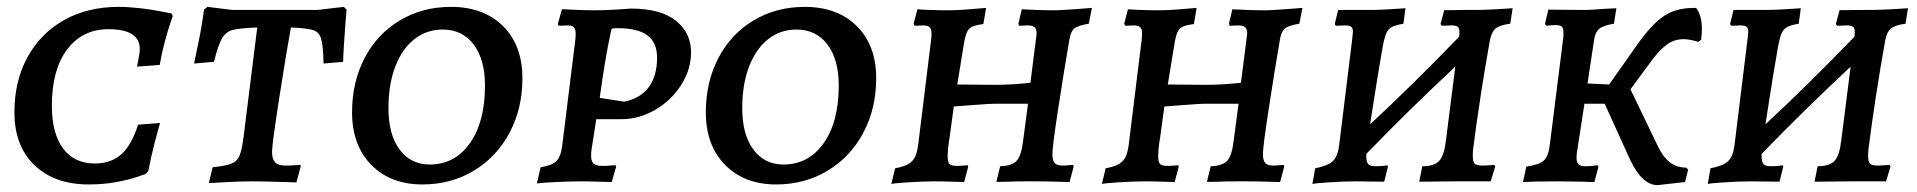

<svg xmlns="http://www.w3.org/2000/svg" viewBox="-20 -528 5582 559"><path d="M22 -201Q22 -292 60 -361.5Q98 -431 166.5 -469.5Q235 -508 325 -508Q354 -508 388.5 -504Q423 -500 447.5 -495Q472 -490 479 -489L483 -481Q481 -476 474.5 -456.5Q468 -437 459.5 -405.5Q451 -374 445 -339L379 -334Q380 -340 383.5 -358Q387 -376 387 -385Q387 -443 296 -443Q220 -443 175.5 -384Q131 -325 131 -220Q131 -140 163.5 -96Q196 -52 256 -52Q303 -52 333 -78.5Q363 -105 382 -165L446 -170Q442 -157 430.5 -113Q419 -69 412 -31L405 -22Q400 -20 378 -12.5Q356 -5 319 2Q282 9 238 9Q139 9 80.5 -47Q22 -103 22 -201Z M603 -348 545 -343Q548 -357 558 -405.5Q568 -454 574 -500L584 -508L657 -499H904L981 -508L989 -500Q985 -454 982 -407.5Q979 -361 979 -348L922 -343Q921 -395 915 -415Q909 -435 891.5 -440.5Q874 -446 827 -448Q816 -390 794 -249Q772 -108 772 -86Q772 -65 781 -55.5Q790 -46 810 -46Q828 -46 839.5 -47Q851 -48 854 -48L856 -45L843 3Q828 3 789.5 1.5Q751 0 713 0Q686 0 643.5 2Q601 4 588 5L599 -41Q637 -45 653.5 -51.5Q670 -58 677 -74Q684 -90 689 -128L729 -448Q678 -446 658 -441Q638 -436 626.5 -416.5Q615 -397 603 -348Z M1005 -201Q1005 -289 1041.5 -359Q1078 -429 1144 -468.5Q1210 -508 1293 -508Q1388 -508 1444.5 -452Q1501 -396 1501 -300Q1501 -212 1463.5 -141.5Q1426 -71 1359.5 -31Q1293 9 1210 9Q1117 9 1061 -48Q1005 -105 1005 -201ZM1392 -279Q1392 -355 1359 -398.5Q1326 -442 1269 -442Q1222 -442 1186.5 -414Q1151 -386 1131 -334.5Q1111 -283 1111 -213Q1111 -136 1143.5 -92.5Q1176 -49 1231 -49Q1304 -49 1348 -111Q1392 -173 1392 -279Z M1641 -500Q1683 -498 1711 -498Q1739 -498 1771.5 -500Q1804 -502 1817 -503Q1904 -503 1948 -467.5Q1992 -432 1992 -376Q1992 -326 1963.5 -281Q1935 -236 1888 -208.5Q1841 -181 1789 -181H1716L1702 -91Q1701 -85 1701 -74Q1701 -58 1708.5 -51.5Q1716 -45 1734 -45Q1746 -45 1757 -46Q1768 -47 1772 -47L1774 -43L1761 2Q1751 2 1723.5 1Q1696 0 1671 0Q1642 0 1599.5 2Q1557 4 1543 6L1554 -41Q1587 -46 1600 -59Q1613 -72 1617 -105L1655 -412Q1656 -419 1656 -430Q1656 -443 1651 -448.5Q1646 -454 1634 -454L1607 -453L1604 -458L1616 -501Q1629 -501 1641 -500ZM1893 -360Q1893 -404 1865 -425Q1837 -446 1777 -446Q1764 -446 1761.5 -444Q1759 -442 1758 -433Q1741 -354 1726 -243L1798 -232Q1845 -242 1869 -274.5Q1893 -307 1893 -360Z M2035 -201Q2035 -289 2071.5 -359Q2108 -429 2174 -468.5Q2240 -508 2323 -508Q2418 -508 2474.5 -452Q2531 -396 2531 -300Q2531 -212 2493.5 -141.5Q2456 -71 2389.5 -31Q2323 9 2240 9Q2147 9 2091 -48Q2035 -105 2035 -201ZM2422 -279Q2422 -355 2389 -398.5Q2356 -442 2299 -442Q2252 -442 2216.5 -414Q2181 -386 2161 -334.5Q2141 -283 2141 -213Q2141 -136 2173.5 -92.5Q2206 -49 2261 -49Q2334 -49 2378 -111Q2422 -173 2422 -279Z M3044 -80Q3044 -61 3050.5 -53.5Q3057 -46 3073 -46Q3084 -46 3092.5 -47Q3101 -48 3104 -48Q3104 -47 3105 -46Q3106 -45 3106 -43L3094 2Q3084 2 3056.5 1Q3029 0 2996 0H2966Q2932 0 2916 1Q2905 1 2893 1.5Q2881 2 2881 1L2892 -44Q2926 -45 2940 -60Q2954 -75 2959 -120L2973 -226H2876Q2862 -226 2817 -222.5Q2772 -219 2757 -218L2745 -130Q2739 -94 2739 -74Q2739 -56 2744.5 -50.5Q2750 -45 2765 -45Q2777 -45 2785.5 -46Q2794 -47 2797 -47L2799 -43L2787 2Q2778 2 2752 1Q2726 0 2700 0Q2666 0 2621 3Q2576 6 2575 8L2586 -38Q2613 -43 2626.5 -51.5Q2640 -60 2646 -75.5Q2652 -91 2655 -121L2691 -413Q2692 -420 2692 -431Q2692 -444 2686.5 -449Q2681 -454 2667 -454L2643 -453L2640 -459L2651 -501Q2661 -500 2688.5 -499Q2716 -498 2743 -498Q2767 -498 2803 -501Q2839 -504 2851 -505L2843 -458Q2820 -455 2810 -450Q2800 -445 2795 -434Q2790 -423 2786 -398L2767 -282L2878 -281Q2924 -281 2980 -287L2996 -413Q2998 -427 2998 -431Q2998 -444 2992 -449Q2986 -454 2972 -454L2947 -453L2945 -459L2955 -501Q2968 -500 2998.5 -499Q3029 -498 3055 -498Q3079 -499 3113.5 -501.5Q3148 -504 3159 -505L3150 -459Q3120 -454 3109 -446Q3098 -438 3094 -416Q3077 -317 3060.5 -209Q3044 -101 3044 -80Z M3657 -80Q3657 -61 3663.5 -53.5Q3670 -46 3686 -46Q3697 -46 3705.5 -47Q3714 -48 3717 -48Q3717 -47 3718 -46Q3719 -45 3719 -43L3707 2Q3697 2 3669.5 1Q3642 0 3609 0H3579Q3545 0 3529 1Q3518 1 3506 1.5Q3494 2 3494 1L3505 -44Q3539 -45 3553 -60Q3567 -75 3572 -120L3586 -226H3489Q3475 -226 3430 -222.5Q3385 -219 3370 -218L3358 -130Q3352 -94 3352 -74Q3352 -56 3357.5 -50.5Q3363 -45 3378 -45Q3390 -45 3398.5 -46Q3407 -47 3410 -47L3412 -43L3400 2Q3391 2 3365 1Q3339 0 3313 0Q3279 0 3234 3Q3189 6 3188 8L3199 -38Q3226 -43 3239.5 -51.5Q3253 -60 3259 -75.5Q3265 -91 3268 -121L3304 -413Q3305 -420 3305 -431Q3305 -444 3299.5 -449Q3294 -454 3280 -454L3256 -453L3253 -459L3264 -501Q3274 -500 3301.5 -499Q3329 -498 3356 -498Q3380 -498 3416 -501Q3452 -504 3464 -505L3456 -458Q3433 -455 3423 -450Q3413 -445 3408 -434Q3403 -423 3399 -398L3380 -282L3491 -281Q3537 -281 3593 -287L3609 -413Q3611 -427 3611 -431Q3611 -444 3605 -449Q3599 -454 3585 -454L3560 -453L3558 -459L3568 -501Q3581 -500 3611.5 -499Q3642 -498 3668 -498Q3692 -499 3726.5 -501.5Q3761 -504 3772 -505L3763 -459Q3733 -454 3722 -446Q3711 -438 3707 -416Q3690 -317 3673.5 -209Q3657 -101 3657 -80Z M4269 -94Q4268 -86 4268 -73Q4268 -57 4273.5 -51.5Q4279 -46 4295 -46Q4307 -46 4317.5 -47Q4328 -48 4331 -48L4333 -42L4320 0H4216L4112 1L4121 -44Q4156 -44 4170.5 -60Q4185 -76 4190 -121L4217 -334Q4079 -205 3958 -80Q3957 -59 3962.5 -51.5Q3968 -44 3984 -44Q3997 -44 4006.5 -45Q4016 -46 4019 -47L4021 -43L4010 1L3928 0Q3892 0 3847 3Q3802 6 3801 8L3809 -38Q3846 -45 3860.5 -59Q3875 -73 3879 -106L3917 -415Q3919 -431 3919 -435Q3919 -446 3914 -450Q3909 -454 3897 -454L3869 -453L3866 -458L3876 -499H3966Q3990 -499 4025.5 -501Q4061 -503 4072 -504L4066 -459Q4043 -455 4032.5 -449.5Q4022 -444 4016.5 -432Q4011 -420 4006 -394Q3992 -316 3969 -166Q4096 -284 4228 -421Q4229 -426 4229 -434Q4229 -446 4224 -450Q4219 -454 4206 -454L4178 -453L4174 -458L4185 -499Q4185 -498 4204 -498.5Q4223 -499 4238 -499H4274Q4298 -499 4335 -501Q4372 -503 4384 -504L4377 -459Q4347 -455 4335 -445.5Q4323 -436 4318 -412Q4288 -244 4269 -94Z M4935 -443Q4935 -433 4933 -413L4925 -406Q4899 -414 4882 -414Q4855 -414 4834 -399Q4813 -384 4789 -352L4727 -268L4806 -104Q4821 -72 4841 -56Q4861 -40 4889 -40L4895 -34L4886 2L4806 11Q4761 11 4726 -63L4652 -226H4593L4573 -96Q4570 -80 4570 -70Q4570 -55 4576 -49.5Q4582 -44 4596 -44Q4610 -44 4620 -45.5Q4630 -47 4631 -47L4634 -43L4622 2Q4605 2 4590 1L4518 0Q4446 0 4414 2L4424 -43Q4460 -48 4474 -60Q4488 -72 4492 -105L4531 -415Q4532 -422 4532 -433Q4532 -446 4527 -450.5Q4522 -455 4509 -455Q4501 -455 4492 -454Q4483 -453 4482 -453L4478 -458L4488 -500L4584 -499Q4603 -499 4619 -500Q4635 -501 4646 -502L4686 -504L4679 -459Q4648 -454 4636 -444Q4624 -434 4621 -411L4602 -285L4665 -282L4746 -397Q4790 -459 4826 -482.5Q4862 -506 4918 -505Q4935 -484 4935 -443Z M5420 -94Q5419 -86 5419 -73Q5419 -57 5424.5 -51.5Q5430 -46 5446 -46Q5458 -46 5468.5 -47Q5479 -48 5482 -48L5484 -42L5471 0H5367L5263 1L5272 -44Q5307 -44 5321.5 -60Q5336 -76 5341 -121L5368 -334Q5230 -205 5109 -80Q5108 -59 5113.5 -51.5Q5119 -44 5135 -44Q5148 -44 5157.5 -45Q5167 -46 5170 -47L5172 -43L5161 1L5079 0Q5043 0 4998 3Q4953 6 4952 8L4960 -38Q4997 -45 5011.5 -59Q5026 -73 5030 -106L5068 -415Q5070 -431 5070 -435Q5070 -446 5065 -450Q5060 -454 5048 -454L5020 -453L5017 -458L5027 -499H5117Q5141 -499 5176.5 -501Q5212 -503 5223 -504L5217 -459Q5194 -455 5183.5 -449.5Q5173 -444 5167.5 -432Q5162 -420 5157 -394Q5143 -316 5120 -166Q5247 -284 5379 -421Q5380 -426 5380 -434Q5380 -446 5375 -450Q5370 -454 5357 -454L5329 -453L5325 -458L5336 -499Q5336 -498 5355 -498.5Q5374 -499 5389 -499H5425Q5449 -499 5486 -501Q5523 -503 5535 -504L5528 -459Q5498 -455 5486 -445.5Q5474 -436 5469 -412Q5439 -244 5420 -94Z"/></svg>

Font: Alegreya SC Medium
Style: Italic
Weight: 500
Italic angle: -7°
Designer: Juan Pablo del Peral
Foundry: Huerta Tipografica
Version: Version 2.007; ttfautohint (v1.6)